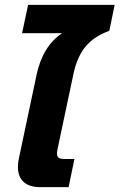

<svg xmlns="http://www.w3.org/2000/svg" viewBox="-20 -772 493 792"><path d="M54 -83Q54 -102 58 -119L131 -464Q156 -581 236 -635H71L96 -752H453L431 -645Q368 -622 333 -580Q298 -538 283 -467L218 -160Q215 -147 215 -139Q215 -126 222.5 -121Q230 -116 247 -116H287L263 0H147Q101 0 77.5 -21.5Q54 -43 54 -83Z"/></svg>

Font: Prompt SemiBold
Style: Italic
Weight: 600
Italic angle: -12°
Designer: Katatrad Team
Foundry: CadsonDemak
Version: Version 1.001